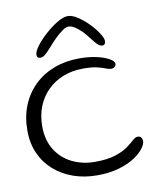

<svg xmlns="http://www.w3.org/2000/svg" viewBox="-81 -752 716 844"><g transform="rotate(-10 277.0 -330.0)"><path d="M285 25.5Q228 25.5 179.2 8.2Q130.5 -9 94 -41Q57.5 -73 37 -118.5Q16.5 -164 16.5 -221.5Q16.5 -283 37 -333.2Q57.5 -383.5 94.8 -419.5Q132 -455.5 183.2 -475Q234.5 -494.5 295.5 -494.5Q341 -494.5 375.5 -486.2Q410 -478 429.5 -466.2Q449 -454.5 449 -443.5Q449 -438.5 446 -434.2Q443 -430 438 -427.5Q433 -425 427 -425Q417.5 -425 404 -430.5Q390.5 -436 367.2 -441.8Q344 -447.5 305.5 -447.5Q256 -447.5 215.5 -431.5Q175 -415.5 145.5 -386.2Q116 -357 100 -317Q84 -277 84 -229Q84 -167 111 -123.5Q138 -80 184 -57.2Q230 -34.5 286 -34.5Q340.5 -34.5 376 -45.8Q411.5 -57 432.8 -72.5Q454 -88 466.5 -99.5Q479 -111 488 -111Q497 -111 501.5 -107.2Q506 -103.5 507.8 -98Q509.5 -92.5 509.5 -87.5Q509.5 -74.5 495.5 -55.5Q481.5 -36.5 453.5 -18Q425.5 0.5 383.2 13Q341 25.5 285 25.5ZM129 -527Q113.5 -527 113.5 -542.5Q113.5 -557 131.2 -580.8Q149 -604.5 176 -628.8Q203 -653 230.8 -669.8Q258.5 -686.5 278.5 -686.5Q297.5 -686.5 321.8 -670.8Q346 -655 368.8 -631.8Q391.5 -608.5 406.2 -585.8Q421 -563 421 -549.5Q421 -541.5 417.2 -537Q413.5 -532.5 407 -532.5Q395 -532.5 384.2 -543.5Q373.5 -554.5 355.5 -578.5Q343.5 -594.5 329 -608.8Q314.5 -623 300 -631.8Q285.5 -640.5 273 -640.5Q262.5 -640.5 247 -629.8Q231.5 -619 214 -602.2Q196.5 -585.5 181 -567Q161 -544.5 150.2 -535.8Q139.5 -527 129 -527Z"/></g></svg>

Font: Gluten ExtraLight
Style: Regular
Weight: 250
Designer: Tyler Finck
Foundry: Etcetera Type Company
Version: Version 1.300